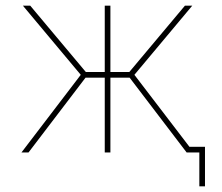

<svg xmlns="http://www.w3.org/2000/svg" viewBox="-20 -540 787 680"><path d="M351 0V-265H283L81 0H56L266 -275L61 -520H87L284 -285H351V-520H371V-285H438L635 -520H661L456 -275L651 -20H706V120H686V0H666H646H641L439 -265H371V0Z"/></svg>

Font: M PLUS 1p Thin
Style: Regular
Weight: 250
Version: Version 1.062